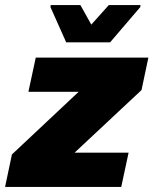

<svg xmlns="http://www.w3.org/2000/svg" viewBox="-36 -737 605 757"><path d="M-16 0 11 -128 274 -375H76L105 -510H549L522 -382L258 -135H471L442 0ZM225 -570 163 -709 164 -717H281L324 -640L393 -717H518L517 -709L398 -570Z"/></svg>

Font: Saira Thin ExtraBold
Style: Italic
Weight: 800
Italic angle: -12°
Version: Version 1.101